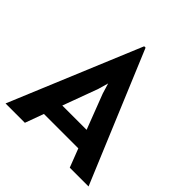

<svg xmlns="http://www.w3.org/2000/svg" viewBox="-208 -846 983 983"><g transform="rotate(45 283.5 -354.5)"><path d="M-17 0 278 -709H288L584 0H448L409 -101H160L123 0ZM266 -388 196 -198H372L299 -388L282 -444Z"/></g></svg>

Font: Alatsi
Style: Regular
Weight: 400
Designer: Spyros Zevelakis, Eben Sorkin
Foundry: www.sorkintype.com
Version: Version 1.008; ttfautohint (v1.8.4.7-5d5b)